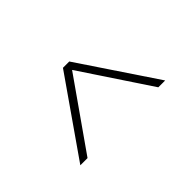

<svg xmlns="http://www.w3.org/2000/svg" viewBox="-121 -684 773 773"><g transform="rotate(45 265.0 -297.5)"><path d="M418 -500 123 -304 418 -97V-56L91 -284V-320L418 -539Z"/></g></svg>

Font: TitilliumMaps29L
Style: 1 wt
Weight: 100
Designer: Campivisivi
Foundry: Accademia di Belle Arti di Urbino and students of MA course of Visual design
Version: Version 001.001